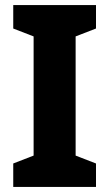

<svg xmlns="http://www.w3.org/2000/svg" viewBox="-20 -734 430 754"><path d="M357 0V-92L277 -123V-591L357 -622V-714H32V-622L112 -591V-123L32 -92V0Z"/></svg>

Font: Noto Sans Thai Looped SemiCondensed ExtraBold
Style: Regular
Weight: 800
Width: 4
Designer: Sasikarn Vongin, Ben Mitchell
Foundry: The Fontpad Ltd
Version: Version 1.001